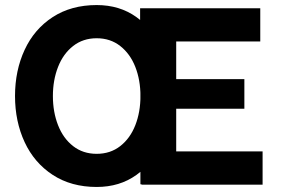

<svg xmlns="http://www.w3.org/2000/svg" viewBox="-20 -736 1124 767"><path d="M541.1 -352.4Q541.1 -416.1 520.6 -468.6Q500 -521.1 460.4 -552.1Q420.9 -583.2 366.2 -583.2V-715.8Q458 -715.8 525 -667.7Q592 -619.5 627.1 -537Q662.1 -454.4 662.1 -352.5Q662.1 -251 627.1 -168.2Q592 -85.4 525 -37.2Q458 10.9 366.2 10.9V-121.5Q420.9 -121.5 460.4 -152.4Q500 -183.3 520.6 -235.9Q541.1 -288.4 541.1 -352.4ZM40 -352.5Q40 -454.1 78.4 -536.9Q116.8 -619.8 190.7 -667.8Q264.6 -715.8 366.2 -715.8V-583.2Q311.5 -583.2 272 -552.1Q232.4 -521.1 211.9 -468.6Q191.3 -416.1 191.3 -352.3Q191.3 -288.5 211.9 -235.9Q232.4 -183.3 272 -152.4Q311.5 -121.5 366.2 -121.5V10.9Q264.6 10.9 190.7 -37.3Q116.8 -85.6 78.4 -168.2Q40 -250.9 40 -352.5ZM956.2 -419.8V-301.5H570V-419.8ZM683.9 -703.1V0H540.9V-703.1ZM1019.7 -703.1V-570.3H539.7V-703.1ZM1029 -131.2V1.6H545.3V-131.2Z"/></svg>

Font: Wand UI Pro
Style: Regular
Weight: 400
Designer: Andreas Faust
Version: Version 1.003;FEAKit 1.0